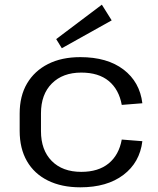

<svg xmlns="http://www.w3.org/2000/svg" viewBox="-20 -792 676 820"><path d="M323 8Q243 8 184.5 -21Q126 -50 95 -104Q64 -158 64 -233V-307Q64 -382 95.5 -435.5Q127 -489 185 -518.5Q243 -548 323 -548Q438 -548 507.5 -495Q577 -442 588 -351L500 -344Q488 -410 444.5 -446Q401 -482 327 -482Q248 -482 201.5 -435.5Q155 -389 155 -308V-232Q155 -151 201 -104.5Q247 -58 327 -58Q400 -58 444 -94Q488 -130 500 -196L588 -189Q577 -98 507 -45Q437 8 323 8ZM457 -705 244 -586 220 -625 415 -772Z"/></svg>

Font: Pathway Extreme 72pt Medium
Style: Regular
Weight: 500
Designer: Eduardo Rodriguez Tunni
Foundry: Eduardo Rodriguez Tunni
Version: Version 1.001;gftools[0.9.26]